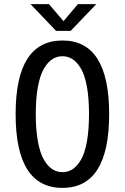

<svg xmlns="http://www.w3.org/2000/svg" viewBox="-20 -903 610 934"><path d="M448.5 -883 324 -753H252.5L128.5 -883H218L289 -800L359 -883ZM284 11Q56 11 56 -348Q56 -706 284 -706Q511 -706 511 -348Q511 11 284 11ZM234.5 -80Q257 -65.5 284 -65.5Q311 -65.5 333.2 -80Q355.5 -94.5 374 -126Q392.5 -157.5 402.8 -214.2Q413 -271 413 -348Q413 -425 402.8 -481.2Q392.5 -537.5 374 -569Q355.5 -600.5 333.2 -615Q311 -629.5 284 -629.5Q257 -629.5 234.5 -615Q212 -600.5 193.5 -569Q175 -537.5 164.5 -481.2Q154 -425 154 -348Q154 -271 164.5 -214.5Q175 -158 193.5 -126.2Q212 -94.5 234.5 -80Z"/></svg>

Font: League Mono Narrow
Style: Regular
Weight: 400
Width: 3
Designer: Tyler Finck
Foundry: The League of Moveable Type / Tyler Finck
Version: Version 2.210